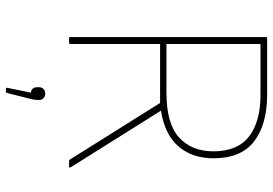

<svg xmlns="http://www.w3.org/2000/svg" viewBox="-154 -540 904 635"><g transform="rotate(90 297.5 -223.0)"><path d="M107 0Q103 0 103 -4V-651Q103 -655 107 -655H293Q392 -655 448 -612Q504 -569 504 -478Q504 -407 464.5 -361.5Q425 -316 347 -304V-303L534 -5Q535 -3 534.5 -1.5Q534 0 531 0H512Q509 0 508 -3L321 -301H126V-4Q126 0 122 0ZM126 -322H287Q390 -322 435.5 -364Q481 -406 481 -477Q481 -557 432 -595Q383 -633 295 -633H126ZM274 209Q270 209 271 204L287 126Q279 126 274 120.5Q269 115 269 106V99Q269 90 275 84.5Q281 79 290 79Q299 79 305 84.5Q311 90 311 99V106Q311 111 310 116.5Q309 122 307 130L288 205Q287 209 284 209Z"/></g></svg>

Font: Sofia Sans Thin
Style: Regular
Weight: 250
Designer: Botio Nikoltchev, Ani Petrova
Foundry: lettersoup
Version: Version 4.101